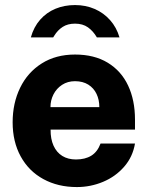

<svg xmlns="http://www.w3.org/2000/svg" viewBox="-20 -748 604 778"><path d="M287.8 -101.8Q324.9 -101.8 349.8 -117.1Q374.8 -132.4 387.5 -166.5H527Q517.9 -112.1 482.9 -72.2Q448 -32.2 397.4 -11.1Q346.9 10 291.5 10Q214.9 10 155.7 -22.3Q96.5 -54.6 63.9 -114.1Q31.2 -173.6 31.2 -252.5Q31.2 -330 61.6 -392.4Q92 -454.9 149.1 -490.9Q206.1 -527 284 -527Q362 -527 416.7 -493.8Q471.4 -460.5 499.2 -401.1Q527 -341.8 527 -263.5V-222.8H185Q184.6 -185 196.9 -157.8Q209.2 -130.5 232.4 -116.1Q255.6 -101.8 287.8 -101.8ZM382.5 -314Q382.5 -343.8 371.2 -367.4Q360 -391.1 337.8 -405.1Q315.5 -419 283.8 -419Q254.1 -419 231.5 -404.2Q208.9 -389.5 196.6 -365.3Q184.4 -341.1 184.5 -314ZM284 -727.5Q241.2 -727.5 204.9 -712.6Q168.6 -697.6 142.7 -668.2Q116.8 -638.8 105 -596.5H195.5Q198.8 -602.2 199.9 -603.4Q213.6 -625.8 234 -639Q254.4 -652.2 284 -652.2Q315.2 -652.2 336.4 -637.2Q357.6 -622.2 372.5 -596.5H464.2Q452.4 -637 426.1 -666.5Q399.9 -696 363.4 -711.8Q326.9 -727.5 284 -727.5Z"/></svg>

Font: Public Sans VF
Style: Regular
Weight: 400
Designer: Pablo Impallari, Rodrigo Fuenzalida (Modified by Dan O. Williams and USWDS)
Version: Version 1.003